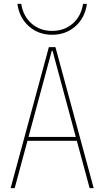

<svg xmlns="http://www.w3.org/2000/svg" viewBox="-20 -974 540 994"><path d="M35 0 233 -730H267L465 0H444L252 -711H248L56 0ZM115 -245V-265H385V-245ZM250 -794Q179 -794 129.5 -838Q80 -882 70 -954H90Q100 -890 143.5 -852Q187 -814 250 -814Q313 -814 356.5 -852Q400 -890 410 -954H430Q420 -882 370.5 -838Q321 -794 250 -794Z"/></svg>

Font: M PLUS Code Latin Thin
Style: Regular
Weight: 250
Designer: Coji Morishita
Foundry: UNDERFOREST DESIGN
Version: Version 1.002; ttfautohint (v1.8.3)